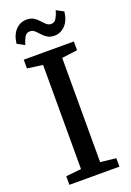

<svg xmlns="http://www.w3.org/2000/svg" viewBox="-176 -1009 729 1071"><g transform="rotate(-20 188.0 -474.0)"><path d="M131 -60.5V-679L39.5 -691V-743H337V-691L244.5 -679V-60.5L337 -50V0H40V-51ZM247 -810Q222 -810 205.2 -820.8Q188.5 -831.5 176.5 -845.2Q164.5 -859 152.8 -869.5Q141 -880 125 -880Q104 -880 93.2 -861Q82.5 -842 75.5 -816.5L32 -840Q38 -891.5 65 -919.8Q92 -948 130 -948Q155.5 -948 172 -937.5Q188.5 -927 200.8 -913Q213 -899 224.8 -888.5Q236.5 -878 252 -878Q272.5 -877.5 283.5 -896.8Q294.5 -916 301.5 -941.5L344.5 -918.5Q339 -867 311.8 -838.5Q284.5 -810 247 -810Z"/></g></svg>

Font: Merriweather Medium
Style: Regular
Weight: 500
Version: Version 2.100